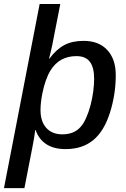

<svg xmlns="http://www.w3.org/2000/svg" viewBox="-44 -745 638 972"><path d="M288.1 9.8Q227.5 9.8 189.7 -15.6Q151.9 -41 136.2 -86.9H134.3Q132.8 -75.2 131.1 -63.5Q129.4 -51.8 127.4 -39.6Q125.5 -29.3 123.5 -18.8Q121.6 -8.3 119.6 2.4L79.6 207.5H-23.9L156.7 -724.6H261.2L220.7 -517.6Q217.8 -502.4 213.6 -485.1Q209.5 -467.8 204.1 -448.2H206.1Q241.7 -495.6 281.5 -516.8Q321.3 -538.1 379.4 -538.1Q456.1 -538.1 499 -491.9Q542 -445.8 542 -365.2Q542 -266.1 512.2 -173.3Q482.4 -80.1 427.5 -35.2Q372.6 9.8 288.1 9.8ZM342.8 -460.9Q256.8 -460.9 211.9 -388.7Q198.2 -366.7 188 -337.2Q177.7 -307.6 170.9 -274.4Q161.1 -226.6 161.1 -188Q161.1 -129.9 190.4 -97.4Q219.7 -64.9 272 -64.9Q329.1 -64.9 361.8 -100.1Q378.4 -117.7 391.6 -147Q404.8 -176.3 414.1 -211.4Q423.3 -246.6 428 -282Q432.6 -317.4 432.6 -346.2Q432.6 -403.3 411.1 -432.1Q389.6 -460.9 342.8 -460.9Z"/></svg>

Font: Arimo Medium
Style: Italic
Weight: 500
Italic angle: -12°
Designer: Steve Matteson
Foundry: Monotype Imaging Inc.
Version: Version 1.33